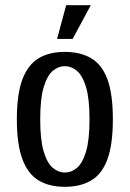

<svg xmlns="http://www.w3.org/2000/svg" viewBox="-20 -710 500 740"><path d="M230 10Q170 10 129 -14.5Q88 -39 66.5 -96Q45 -153 45 -250Q45 -348 66.5 -404.5Q88 -461 129 -485.5Q170 -510 230 -510Q290 -510 331.5 -485.5Q373 -461 394 -404.5Q415 -348 415 -250Q415 -153 394 -96Q373 -39 331.5 -14.5Q290 10 230 10ZM230 -45Q255 -45 276.5 -63Q298 -81 311.5 -125.5Q325 -170 325 -250Q325 -330 311.5 -374.5Q298 -419 276.5 -437Q255 -455 230 -455Q205 -455 183.5 -437Q162 -419 148.5 -374.5Q135 -330 135 -250Q135 -170 148.5 -125.5Q162 -81 183.5 -63Q205 -45 230 -45ZM200 -560 235 -690H330L260 -560Z"/></svg>

Font: Cuprum
Style: Regular
Weight: 400
Designer: Jovanny Lemonad
Foundry: Jovanny Lemonad
Version: Version 3.000